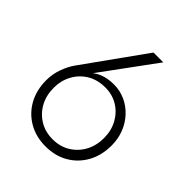

<svg xmlns="http://www.w3.org/2000/svg" viewBox="-197 -822 955 955"><g transform="rotate(45 280.0 -345.0)"><path d="M103 -226Q103 -276 125.5 -317.5Q148 -359 188.5 -383.5Q229 -408 284 -408Q333 -408 372 -384.5Q411 -361 434 -319.5Q457 -278 457 -226Q457 -172 434.5 -130.5Q412 -89 372 -64.5Q332 -40 280 -40Q228 -40 188 -64.5Q148 -89 125.5 -130.5Q103 -172 103 -226ZM330 -700 99 -377Q79 -349 64.5 -309Q50 -269 50 -226Q50 -156 79.5 -103Q109 -50 161 -20Q213 10 280 10Q348 10 399.5 -20Q451 -50 480.5 -103Q510 -156 510 -226Q510 -273 494 -313.5Q478 -354 449.5 -384.5Q421 -415 383.5 -432Q346 -449 303 -449Q260 -449 226 -435.5Q192 -422 167 -392L171 -389L399 -700Z"/></g></svg>

Font: Jost Light
Style: Regular
Weight: 300
Version: Version 3.710